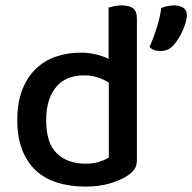

<svg xmlns="http://www.w3.org/2000/svg" viewBox="-20 -677 712 711"><path d="M279 -482Q309 -482 335.5 -475.5Q362 -469 382 -459V-649Q389 -651 402 -654Q415 -657 430 -657Q459 -657 473 -646Q487 -635 487 -609V-85Q487 -64 478 -50.5Q469 -37 450 -25Q427 -10 387.5 2Q348 14 297 14Q240 14 193 -0.5Q146 -15 113 -45.5Q80 -76 62 -122.5Q44 -169 44 -232Q44 -297 62.5 -344.5Q81 -392 113 -422.5Q145 -453 187.5 -467.5Q230 -482 279 -482ZM383 -371Q366 -382 343 -390Q320 -398 292 -398Q262 -398 236.5 -389Q211 -380 192 -359.5Q173 -339 162 -307.5Q151 -276 151 -231Q151 -147 190.5 -109Q230 -71 296 -71Q326 -71 346.5 -77.5Q367 -84 383 -93ZM623 -510Q604 -488 574 -488Q547 -488 534 -503Q550 -540 561.5 -577.5Q573 -615 577 -647Q600 -657 625 -657Q645 -657 658.5 -648.5Q672 -640 672 -621Q672 -609 667.5 -593.5Q663 -578 656 -562.5Q649 -547 640 -533Q631 -519 623 -510Z"/></svg>

Font: Baloo Bhai 2 Medium
Style: Regular
Weight: 500
Designer: Supriya Tembe, Noopur Datye and Ek Type
Foundry: Ek Type
Version: Version 1.640;PS 1.000;hotconv 16.6.51;makeotf.lib2.5.65220;